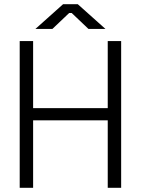

<svg xmlns="http://www.w3.org/2000/svg" viewBox="-20 -896 672 916"><path d="M74 0V-700H138V-380H494V-700H558V0H494V-322H138V0ZM149 -758 281 -876H351L483 -758H402L322 -834H310L230 -758Z"/></svg>

Font: Space Grotesk Frontify Light
Style: Regular
Weight: 300
Designer: Florian Karsten
Version: Version 2.000